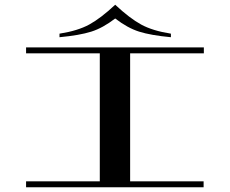

<svg xmlns="http://www.w3.org/2000/svg" viewBox="-20 -790 970 810"><path d="M529 0H401V-590H529ZM839 -25V0H507V-25ZM423 0H90V-25H423ZM90 -565V-590H428V-565ZM840 -590V-565H507V-590ZM466 -770Q405 -713 356.5 -686.5Q308 -660 231 -648V-633Q316 -641 365 -656.5Q414 -672 466 -712ZM466 -770V-712Q518 -672 567 -656.5Q616 -641 701 -633V-648Q624 -660 575.5 -686.5Q527 -713 466 -770Z"/></svg>

Font: Solide Mirage
Style: Mono
Weight: 400
Width: 6
Designer: Jérémy Landes
Foundry: Velvetyne Type Foundry
Version: Version 1.1